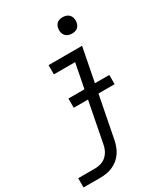

<svg xmlns="http://www.w3.org/2000/svg" viewBox="-230 -839 1007 1151"><g transform="rotate(-30 273.5 -263.5)"><path d="M115 210H-3V146H115Q135 146 156 139.5Q177 133 193 117.5Q209 102 218 82.5Q227 63 230 43L329 -466H182V-530H414L300 55Q296 76 288.5 96.5Q281 117 268.5 136Q256 155 238 170Q220 185 199 194Q178 203 157 206.5Q136 210 115 210ZM399 -623Q385 -623 372.5 -628Q360 -633 352 -643.5Q344 -654 342 -668Q340 -682 343 -696Q345 -705 350 -713.5Q355 -722 363 -727.5Q371 -733 380.5 -735Q390 -737 399 -737Q413 -737 425.5 -732Q438 -727 446 -716.5Q454 -706 456 -692Q458 -678 455 -664Q453 -655 448 -646.5Q443 -638 435 -632.5Q427 -627 417.5 -625Q408 -623 399 -623ZM468 -233H185V-297H468Z"/></g></svg>

Font: Lode Term
Style: Italic
Weight: 400
Italic angle: -11°
Monospace: yes
Designer: Belleve Invis
Foundry: Belleve Invis
Version: Version 29.2.0